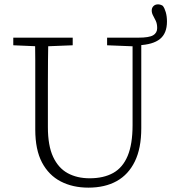

<svg xmlns="http://www.w3.org/2000/svg" viewBox="-20 -847 807 882"><path d="M386 15Q314 15 259 -13.5Q204 -42 173 -100.5Q142 -159 142 -252V-360Q142 -413 142 -465Q142 -517 142 -569.5Q142 -622 141 -674H202Q201 -622 200.5 -570Q200 -518 200 -465.5Q200 -413 200 -360V-263Q200 -178 224 -126.5Q248 -75 291 -51.5Q334 -28 392 -28Q456 -28 500 -52.5Q544 -77 566.5 -131Q589 -185 589 -272V-674H629V-258Q629 -166 599.5 -105.5Q570 -45 516 -15Q462 15 386 15ZM616 -639V-674Q665 -674 683.5 -685Q702 -696 702 -718Q702 -738 695.5 -751.5Q689 -765 683 -776Q677 -787 677 -799Q677 -811 685 -819Q693 -827 706 -827Q712 -827 718 -825Q724 -823 728 -820Q736 -810 741.5 -791Q747 -772 747 -748Q747 -694 715 -668Q683 -642 616 -639ZM41 -639V-674H314V-639L188 -634H159ZM472 -639V-674H608V-634H598Z"/></svg>

Font: Source Serif 4 Light
Style: Regular
Weight: 300
Designer: Frank Grießhammer
Foundry: Adobe Systems Incorporated
Version: Version 4.004;hotconv 1.0.116;makeotfexe 2.5.65601